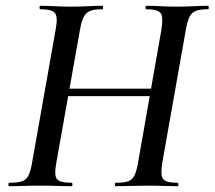

<svg xmlns="http://www.w3.org/2000/svg" viewBox="-20 -645 743 665"><path d="M12 0Q9 0 9 -6Q9 -12 12 -12Q41 -12 56 -17Q71 -22 78.5 -37Q86 -52 91 -81L173 -544Q181 -586 170.5 -599.5Q160 -613 119 -613Q117 -613 117 -619Q117 -625 119 -625Q142 -625 168.5 -623.5Q195 -622 225 -622Q256 -622 285 -623.5Q314 -625 335 -625Q337 -625 337 -619Q337 -613 335 -613Q306 -613 291.5 -607Q277 -601 269.5 -585.5Q262 -570 257 -542L175 -81Q167 -38 177 -25Q187 -12 228 -12Q231 -12 231 -6Q231 0 228 0Q206 0 178 -1Q150 -2 118 -2Q88 -2 61 -1Q34 0 12 0ZM163 -312 166 -338H549L546 -312ZM380 0Q378 0 378 -6Q378 -12 380 -12Q409 -12 423.5 -17Q438 -22 445.5 -37Q453 -52 458 -81L539 -542Q546 -584 537 -598.5Q528 -613 487 -613Q484 -613 484 -619Q484 -625 487 -625Q508 -625 535.5 -623.5Q563 -622 593 -622Q623 -622 651.5 -623.5Q680 -625 701 -625Q703 -625 703 -619Q703 -613 701 -613Q674 -613 659 -607.5Q644 -602 636.5 -587Q629 -572 624 -544L542 -81Q535 -38 545 -25Q555 -12 595 -12Q598 -12 598 -6Q598 0 595 0Q576 0 548 -1Q520 -2 489 -2Q459 -2 430.5 -1Q402 0 380 0Z"/></svg>

Font: Cormorant SemiBold
Style: Italic
Weight: 600
Italic angle: -10°
Designer: Christian Thalmann (Catharsis Fonts)
Foundry: Catharsis Fonts
Version: Version 4.000